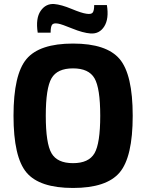

<svg xmlns="http://www.w3.org/2000/svg" viewBox="-20 -919 724 952"><path d="M231 -757H167Q156 -828 181.5 -865Q207 -902 249 -899Q284 -896 334.5 -875Q385 -854 408 -851Q432 -847 439.5 -856.5Q447 -866 447 -894H510Q521 -826 497 -788Q473 -750 429 -753Q391 -756 338.5 -777.5Q286 -799 268 -802Q245 -806 238 -796Q231 -786 231 -757ZM111.5 -626.5Q176 -703 342 -703Q508 -703 573 -626.5Q638 -550 638 -345Q638 -140 573 -63.5Q508 13 342 13Q176 13 111.5 -63.5Q47 -140 47 -345Q47 -550 111.5 -626.5ZM448.5 -531Q420 -580 342 -580Q264 -580 235.5 -531Q207 -482 207 -345Q207 -208 235.5 -159Q264 -110 342 -110Q420 -110 448.5 -159Q477 -208 477 -345Q477 -482 448.5 -531Z"/></svg>

Font: Exo 2.0
Style: Bold
Weight: 700
Designer: Natanael Gama
Version: Version 1.001;PS 001.001;hotconv 1.0.70;makeotf.lib2.5.58329